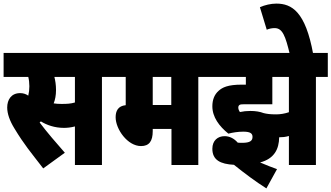

<svg xmlns="http://www.w3.org/2000/svg" viewBox="-20 -916 1840 1066"><path d="M546 -489H612V-622H0V-489H137C141 -473 143 -455 143 -437C143 -419 141 -402 137 -385C124 -394 109 -399 92 -399C42 -399 20 -362 20 -319C20 -285 34 -245 60 -203C115 -112 149 -73 220 19L340 -68C295 -119 239 -184 200 -236C202 -238 205 -240 207 -242C239 -222 283 -206 335 -206C352 -206 374 -208 396 -214V0H546ZM321 -339C305 -339 291 -340 278 -342C286 -362 291 -386 291 -416C291 -445 287 -469 282 -489H396V-347C372 -340 352 -339 321 -339Z M1081 -489H1147V-622H600V-489H678V-332C635 -328 622 -299 622 -265C622 -199 688 -105 763 -105C808 -105 828 -132 828 -188V-200H932V0H1081ZM931 -489V-333H828V-489Z M1331 -185C1370 -185 1382 -175 1382 -156C1382 -135 1369 -123 1325 -123C1318 -123 1309 -123 1300 -124C1279 -148 1254 -160 1227 -160C1189 -160 1159 -136 1159 -90C1159 -27 1204 -5 1279 -1C1340 48 1399 92 1459 130L1518 23C1493 14 1458 1 1424 -14C1503 -35 1529 -88 1530 -154C1531 -154 1533 -154 1534 -154C1547 -154 1564 -155 1584 -161V0H1734V-489H1800V-622H1135V-489H1345V-446H1321C1246 -446 1215 -431 1194 -412C1170 -391 1159 -361 1159 -326C1159 -266 1197 -215 1248 -174C1271 -180 1301 -185 1331 -185ZM1513 -281C1479 -281 1460 -284 1444 -288C1423 -296 1399 -300 1370 -300C1348 -300 1331 -298 1312 -294C1306 -303 1303 -310 1303 -320C1303 -325 1305 -329 1307 -331C1312 -336 1317 -337 1335 -337H1492V-489H1584V-293C1561 -285 1536 -281 1513 -281Z M1589 -615H1719C1676 -852 1600 -896 1514 -896C1484 -896 1450 -888 1423 -876L1461 -751C1475 -757 1490 -760 1505 -760C1549 -760 1565 -715 1589 -615Z"/></svg>

Font: Noto Sans ExtraCondensed Black
Style: Italic
Weight: 900
Width: 2
Italic angle: -12°
Designer: Monotype Design Team
Foundry: Monotype Imaging Inc.
Version: Version 2.013